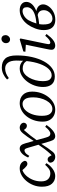

<svg xmlns="http://www.w3.org/2000/svg" viewBox="932 -1716 798 2703"><g transform="rotate(-90 1331.5 -365.0)"><path d="M204 13Q138 13 96 -33.5Q54 -80 54 -174Q54 -237 76 -293.5Q98 -350 135 -393.5Q172 -437 218 -462Q264 -487 311 -487Q357 -487 384 -466.5Q411 -446 419 -414Q416 -395 403.5 -387Q391 -379 377 -379Q361 -379 346.5 -389.5Q332 -400 318 -415L288 -449Q245 -434 209 -395Q173 -356 151 -301.5Q129 -247 129 -185Q129 -120 160 -88Q191 -56 240 -56Q280 -56 310.5 -80Q341 -104 362 -129L385 -111Q355 -59 305 -23Q255 13 204 13Z M392 -58Q396 -76 409.5 -85Q423 -94 435 -94Q451 -94 462 -87.5Q473 -81 486 -58L497 -38Q506 -45 516 -56Q552 -95 583 -136Q614 -177 645 -223L603 -366Q594 -397 586.5 -408.5Q579 -420 563 -420Q553 -420 533.5 -408Q514 -396 488 -352L465 -369Q493 -431 526 -459Q559 -487 590 -487Q619 -487 636.5 -468Q654 -449 667 -401L698 -290Q730 -341 758.5 -380Q787 -419 806 -442Q828 -468 846 -477.5Q864 -487 888 -487Q908 -487 928.5 -474Q949 -461 955 -434Q955 -413 943 -399.5Q931 -386 914 -386Q899 -386 886 -392.5Q873 -399 859 -420L853 -428Q849 -425 846 -421Q843 -417 839 -413Q804 -374 772 -333Q740 -292 710 -249L745 -122Q756 -81 768.5 -68.5Q781 -56 802 -56Q822 -56 846.5 -75Q871 -94 898 -128L923 -109Q887 -56 845 -21.5Q803 13 763 13Q741 13 724 -1.5Q707 -16 694 -59L657 -183Q626 -133 598 -92.5Q570 -52 544 -21Q528 -2 511 5.5Q494 13 474 13Q444 13 419.5 -4.5Q395 -22 392 -58Z M1137 13Q1091 13 1053 -7Q1015 -27 992.5 -66.5Q970 -106 970 -163Q970 -231 990.5 -289.5Q1011 -348 1047 -392.5Q1083 -437 1130.5 -462Q1178 -487 1231 -487Q1302 -487 1347.5 -442Q1393 -397 1393 -312Q1393 -247 1373 -188.5Q1353 -130 1317.5 -84.5Q1282 -39 1236 -13Q1190 13 1137 13ZM1148 -27Q1185 -27 1215 -50Q1245 -73 1266.5 -112Q1288 -151 1300 -199Q1312 -247 1312 -297Q1312 -378 1286.5 -412.5Q1261 -447 1220 -447Q1173 -447 1134.5 -410Q1096 -373 1074 -311.5Q1052 -250 1052 -175Q1052 -96 1079 -61.5Q1106 -27 1148 -27Z M1540 -163Q1540 -89 1564 -63Q1588 -37 1622 -37Q1671 -37 1712 -80Q1753 -123 1782 -202Q1811 -281 1823 -389Q1806 -419 1779.5 -432Q1753 -445 1716 -445Q1679 -445 1646.5 -421Q1614 -397 1590.5 -356.5Q1567 -316 1553.5 -266Q1540 -216 1540 -163ZM1605 7Q1531 7 1494.5 -36.5Q1458 -80 1458 -158Q1458 -221 1479 -279.5Q1500 -338 1536.5 -385Q1573 -432 1620 -459.5Q1667 -487 1719 -487Q1785 -487 1827 -440Q1830 -484 1830 -530Q1830 -613 1800 -652.5Q1770 -692 1717 -692Q1683 -692 1649 -678.5Q1615 -665 1583 -640L1563 -665Q1595 -697 1639 -718Q1683 -739 1732 -739Q1814 -739 1858 -691Q1902 -643 1902 -530Q1902 -415 1880 -317Q1858 -219 1818.5 -146.5Q1779 -74 1724.5 -33.5Q1670 7 1605 7Z M1982 -38Q1982 -49 1984 -64.5Q1986 -80 1993 -111L2053 -401L1954 -407L1958 -436L2128 -487L2141 -477L2070 -135Q2066 -116 2063.5 -101Q2061 -86 2061 -78Q2061 -68 2068 -62Q2075 -56 2083 -56Q2119 -56 2179 -128L2204 -109Q2182 -79 2156.5 -51Q2131 -23 2101.5 -5Q2072 13 2036 13Q2016 13 1999 0Q1982 -13 1982 -38ZM2129 -623Q2105 -623 2090 -638.5Q2075 -654 2075 -682Q2075 -707 2093 -725.5Q2111 -744 2134 -744Q2158 -744 2173 -728.5Q2188 -713 2188 -686Q2188 -662 2170 -642.5Q2152 -623 2129 -623Z M2400 -367Q2371 -316 2352 -252Q2438 -259 2488 -278.5Q2538 -298 2559.5 -326Q2581 -354 2581 -384Q2581 -419 2566.5 -433Q2552 -447 2529 -447Q2495 -447 2460 -426Q2425 -405 2400 -367ZM2403 14Q2362 14 2329.5 -2Q2297 -18 2278 -54Q2259 -90 2259 -150Q2259 -209 2282.5 -270Q2306 -331 2338 -375Q2377 -428 2428.5 -457.5Q2480 -487 2539 -487Q2592 -487 2624 -461.5Q2656 -436 2656 -394Q2656 -352 2624 -315.5Q2592 -279 2527 -253Q2577 -243 2599 -217Q2621 -191 2621 -158Q2621 -119 2592.5 -79Q2564 -39 2514.5 -12.5Q2465 14 2403 14ZM2338 -158Q2338 -80 2360.5 -53Q2383 -26 2420 -26Q2451 -26 2478 -42.5Q2505 -59 2522 -87Q2539 -115 2539 -148Q2539 -219 2471 -234Q2443 -227 2411 -221.5Q2379 -216 2343 -213Q2341 -199 2339.5 -185Q2338 -171 2338 -158Z"/></g></svg>

Font: Source Serif Pro
Style: Italic
Weight: 400
Italic angle: -12°
Designer: Frank Grießhammer
Foundry: Adobe Systems Incorporated
Version: Version 3.001;hotconv 1.0.111;makeotfexe 2.5.65597